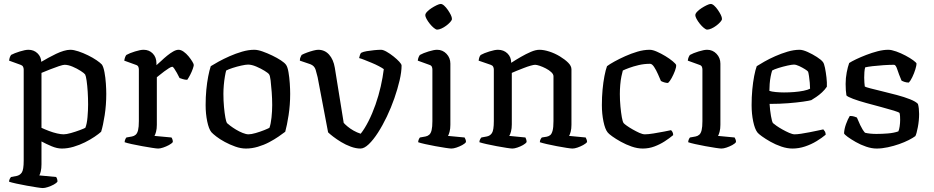

<svg xmlns="http://www.w3.org/2000/svg" viewBox="-20 -752 4726 972"><path d="M197 200Q189 200 166.5 196.5Q144 193 116 188Q88 183 63 177.5Q38 172 26 168Q26 160 29.5 153.5Q33 147 36 144L63 139Q80 136 90 122Q100 108 100 61V-400Q100 -408 96.5 -414.5Q93 -421 84 -424L26 -445Q28 -458 30.5 -464Q33 -470 36 -474Q53 -483 80.5 -491.5Q108 -500 124 -500Q151 -500 169.5 -482.5Q188 -465 189 -439Q206 -449 225 -459.5Q244 -470 264 -479.5Q284 -489 302.5 -494.5Q321 -500 336 -500Q353 -500 377 -492Q401 -484 425.5 -472Q450 -460 469 -447Q488 -434 496 -425Q504 -413 509 -386Q514 -359 516 -329Q518 -299 518 -277Q518 -221 510 -169Q502 -117 492 -85Q480 -74 458.5 -59.5Q437 -45 410 -31.5Q383 -18 352.5 -9Q322 0 293 0Q269 0 241.5 -11.5Q214 -23 190 -36V80Q190 100 186.5 115Q183 130 179 136L264 144Q266 146 268.5 152.5Q271 159 271 167Q266 175 252 182.5Q238 190 222.5 195Q207 200 197 200ZM302 -72Q316 -72 339 -78.5Q362 -85 383.5 -93Q405 -101 412 -105Q420 -124 423 -159Q426 -194 426 -223Q426 -256 424 -287.5Q422 -319 418.5 -343.5Q415 -368 411 -375Q407 -381 388.5 -393Q370 -405 347.5 -414.5Q325 -424 307 -424Q299 -424 278 -417Q257 -410 233 -400.5Q209 -391 190 -383V-105Q207 -97 228 -89Q249 -81 269 -76.5Q289 -72 302 -72Z M781 0Q773 0 750.5 -3.5Q728 -7 700 -12Q672 -17 647 -22.5Q622 -28 611 -32Q611 -39 614 -46Q617 -53 620 -56L648 -61Q659 -63 667 -70Q675 -77 679 -93Q683 -109 683 -139V-400Q683 -408 680 -414.5Q677 -421 667 -424L609 -445Q611 -457 614 -464Q617 -471 620 -474Q636 -483 663.5 -491.5Q691 -500 707 -500Q735 -500 753.5 -481Q772 -462 772 -431V-422Q782 -430 796 -443.5Q810 -457 826 -470Q842 -483 857 -491.5Q872 -500 884 -500Q896 -500 909.5 -490.5Q923 -481 934.5 -467Q946 -453 953.5 -440.5Q961 -428 961 -423Q961 -418 956 -403.5Q951 -389 943 -373.5Q935 -358 928 -348Q916 -348 905.5 -351.5Q895 -355 889 -357Q883 -370 875.5 -383Q868 -396 862 -405Q856 -414 852 -414Q847 -414 835.5 -407Q824 -400 811.5 -390.5Q799 -381 788.5 -372.5Q778 -364 774 -361V-120Q774 -100 770 -85Q766 -70 762 -64L848 -56Q850 -54 852.5 -47.5Q855 -41 855 -33Q849 -25 835 -17.5Q821 -10 806 -5Q791 0 781 0Z M1225 0Q1199 0 1171 -10Q1143 -20 1118 -33.5Q1093 -47 1075 -61Q1057 -75 1050 -83Q1037 -99 1029 -137.5Q1021 -176 1021 -220Q1021 -261 1024.5 -297.5Q1028 -334 1034 -365Q1040 -396 1047 -417Q1061 -426 1086.5 -440Q1112 -454 1142.5 -467.5Q1173 -481 1205.5 -490.5Q1238 -500 1267 -500Q1285 -500 1309 -491.5Q1333 -483 1358 -471Q1383 -459 1402 -446.5Q1421 -434 1428 -424Q1436 -413 1440.5 -386.5Q1445 -360 1447 -330.5Q1449 -301 1449 -277Q1449 -221 1441 -169Q1433 -117 1424 -85Q1411 -75 1390 -60.5Q1369 -46 1342.5 -32Q1316 -18 1285.5 -9Q1255 0 1225 0ZM1238 -72Q1252 -72 1274.5 -78.5Q1297 -85 1317 -93Q1337 -101 1344 -105Q1351 -124 1354.5 -157Q1358 -190 1358 -220Q1358 -252 1355.5 -286Q1353 -320 1350 -345Q1347 -370 1342 -376Q1338 -382 1319.5 -393.5Q1301 -405 1277.5 -415Q1254 -425 1236 -425Q1224 -425 1201.5 -420Q1179 -415 1157.5 -408Q1136 -401 1125 -395Q1122 -385 1118.5 -364.5Q1115 -344 1113 -321Q1111 -298 1111 -277Q1111 -242 1114 -210Q1117 -178 1121 -156.5Q1125 -135 1129 -129Q1133 -125 1145.5 -115.5Q1158 -106 1174.5 -96Q1191 -86 1208.5 -79Q1226 -72 1238 -72Z M1805 0Q1782 0 1756 -9.5Q1730 -19 1707 -33Q1684 -47 1666.5 -60.5Q1649 -74 1641 -82L1588 -361Q1584 -378 1578 -398.5Q1572 -419 1551 -427L1498 -445Q1498 -457 1502 -464Q1506 -471 1507 -474Q1518 -480 1534.5 -486Q1551 -492 1566.5 -496Q1582 -500 1591 -500Q1624 -500 1646 -475.5Q1668 -451 1675 -409L1720 -130Q1726 -123 1739 -112Q1752 -101 1769.5 -91Q1787 -81 1806 -75Q1826 -100 1845.5 -138.5Q1865 -177 1881 -222.5Q1897 -268 1907.5 -314.5Q1918 -361 1923 -402Q1915 -408 1898 -417Q1881 -426 1861.5 -434Q1842 -442 1824.5 -449Q1807 -456 1798 -458Q1800 -467 1802.5 -474.5Q1805 -482 1809 -485Q1819 -490 1836.5 -493Q1854 -496 1874.5 -498Q1895 -500 1909 -500Q1920 -500 1937.5 -490Q1955 -480 1972.5 -466Q1990 -452 2001.5 -439.5Q2013 -427 2013 -420Q2013 -388 2003 -345Q1993 -302 1976.5 -254.5Q1960 -207 1938.5 -162Q1917 -117 1893.5 -80.5Q1870 -44 1847 -22Q1824 0 1805 0Z M2265 0Q2258 0 2235 -3.5Q2212 -7 2184.5 -12Q2157 -17 2132.5 -22.5Q2108 -28 2097 -32Q2097 -39 2100 -46Q2103 -53 2106 -56L2134 -61Q2145 -63 2153 -70Q2161 -77 2165 -93Q2169 -109 2169 -139V-400Q2169 -408 2166 -414.5Q2163 -421 2153 -424L2095 -445Q2096 -455 2099.5 -463Q2103 -471 2106 -474Q2122 -483 2149.5 -491.5Q2177 -500 2193 -500Q2221 -500 2240.5 -479.5Q2260 -459 2260 -430V-120Q2260 -100 2256 -85Q2252 -70 2248 -64L2332 -56Q2334 -52 2336.5 -46.5Q2339 -41 2339 -33Q2334 -25 2320 -17.5Q2306 -10 2291 -5Q2276 0 2265 0ZM2193 -602Q2187 -602 2176.5 -610.5Q2166 -619 2156 -631.5Q2146 -644 2139.5 -656Q2133 -668 2133 -675Q2133 -683 2142 -692.5Q2151 -702 2164 -710.5Q2177 -719 2190.5 -725.5Q2204 -732 2211 -732Q2219 -732 2228.5 -723.5Q2238 -715 2247 -702Q2256 -689 2262 -677Q2268 -665 2268 -656Q2268 -650 2259.5 -640.5Q2251 -631 2239 -622Q2227 -613 2214.5 -607.5Q2202 -602 2193 -602Z M2574 0Q2566 0 2544 -3.5Q2522 -7 2494.5 -12Q2467 -17 2443 -22.5Q2419 -28 2407 -32Q2407 -40 2410.5 -46.5Q2414 -53 2417 -56L2444 -61Q2461 -64 2470.5 -78.5Q2480 -93 2480 -139V-400Q2480 -408 2476.5 -414.5Q2473 -421 2464 -424L2403 -445Q2405 -458 2407.5 -464Q2410 -470 2414 -474Q2430 -483 2457.5 -491.5Q2485 -500 2501 -500Q2530 -500 2549 -481.5Q2568 -463 2568 -434Q2591 -449 2617 -464Q2643 -479 2667.5 -489.5Q2692 -500 2711 -500Q2733 -500 2761 -491Q2789 -482 2814.5 -466.5Q2840 -451 2856.5 -434.5Q2873 -418 2873 -401V-120Q2873 -100 2869 -85Q2865 -70 2861 -64L2945 -56Q2947 -52 2949.5 -46Q2952 -40 2952 -33Q2946 -25 2932 -17.5Q2918 -10 2903.5 -5Q2889 0 2878 0Q2870 0 2848 -3.5Q2826 -7 2799 -12Q2772 -17 2748.5 -22.5Q2725 -28 2713 -32Q2713 -40 2716.5 -46.5Q2720 -53 2723 -56L2748 -60Q2758 -62 2765.5 -68Q2773 -74 2777.5 -90.5Q2782 -107 2782 -139V-366Q2782 -376 2771 -386.5Q2760 -397 2743.5 -405.5Q2727 -414 2712 -419Q2697 -424 2689 -424Q2682 -424 2666 -419.5Q2650 -415 2631 -407.5Q2612 -400 2595.5 -393.5Q2579 -387 2571 -383V-122Q2571 -102 2567 -86.5Q2563 -71 2558 -64L2640 -56Q2642 -52 2644 -46Q2646 -40 2646 -33Q2641 -25 2627.5 -17.5Q2614 -10 2599 -5Q2584 0 2574 0Z M3234 0Q3207 0 3178 -10Q3149 -20 3123 -34.5Q3097 -49 3079 -62Q3061 -75 3056 -82Q3043 -98 3035 -137Q3027 -176 3027 -220Q3027 -261 3030.5 -298.5Q3034 -336 3040 -367Q3046 -398 3053 -417Q3066 -427 3090.5 -440.5Q3115 -454 3145 -467.5Q3175 -481 3207 -490.5Q3239 -500 3269 -500Q3284 -500 3305.5 -490.5Q3327 -481 3348.5 -468Q3370 -455 3385.5 -442Q3401 -429 3403 -423Q3404 -412 3397 -393.5Q3390 -375 3380.5 -357.5Q3371 -340 3362 -332Q3353 -332 3343 -335Q3333 -338 3326 -342Q3320 -356 3311 -376.5Q3302 -397 3291.5 -413Q3281 -429 3271 -429Q3241 -429 3213.5 -422.5Q3186 -416 3164.5 -408Q3143 -400 3133 -395Q3130 -385 3126 -365.5Q3122 -346 3120 -322.5Q3118 -299 3118 -276Q3118 -244 3121 -212.5Q3124 -181 3128 -158.5Q3132 -136 3137 -129Q3140 -125 3152.5 -116Q3165 -107 3182.5 -97Q3200 -87 3216.5 -79.5Q3233 -72 3245 -72Q3261 -72 3289 -76.5Q3317 -81 3342.5 -86Q3368 -91 3377 -93Q3381 -90 3384.5 -83.5Q3388 -77 3388 -68Q3369 -52 3345 -36.5Q3321 -21 3293 -10.5Q3265 0 3234 0Z M3632 0Q3625 0 3602 -3.5Q3579 -7 3551.5 -12Q3524 -17 3499.5 -22.5Q3475 -28 3464 -32Q3464 -39 3467 -46Q3470 -53 3473 -56L3501 -61Q3512 -63 3520 -70Q3528 -77 3532 -93Q3536 -109 3536 -139V-400Q3536 -408 3533 -414.5Q3530 -421 3520 -424L3462 -445Q3463 -455 3466.5 -463Q3470 -471 3473 -474Q3489 -483 3516.5 -491.5Q3544 -500 3560 -500Q3588 -500 3607.5 -479.5Q3627 -459 3627 -430V-120Q3627 -100 3623 -85Q3619 -70 3615 -64L3699 -56Q3701 -52 3703.5 -46.5Q3706 -41 3706 -33Q3701 -25 3687 -17.5Q3673 -10 3658 -5Q3643 0 3632 0ZM3560 -602Q3554 -602 3543.5 -610.5Q3533 -619 3523 -631.5Q3513 -644 3506.5 -656Q3500 -668 3500 -675Q3500 -683 3509 -692.5Q3518 -702 3531 -710.5Q3544 -719 3557.5 -725.5Q3571 -732 3578 -732Q3586 -732 3595.5 -723.5Q3605 -715 3614 -702Q3623 -689 3629 -677Q3635 -665 3635 -656Q3635 -650 3626.5 -640.5Q3618 -631 3606 -622Q3594 -613 3581.5 -607.5Q3569 -602 3560 -602Z M3992 0Q3965 0 3935.5 -10Q3906 -20 3880.5 -34.5Q3855 -49 3837 -62Q3819 -75 3814 -82Q3801 -99 3793 -137.5Q3785 -176 3785 -220Q3785 -261 3788.5 -298.5Q3792 -336 3798 -367Q3804 -398 3811 -417Q3825 -426 3849.5 -440Q3874 -454 3904.5 -467.5Q3935 -481 3967 -490.5Q3999 -500 4028 -500Q4044 -500 4068.5 -489Q4093 -478 4115.5 -463.5Q4138 -449 4146 -438Q4152 -431 4156.5 -408.5Q4161 -386 4164 -360Q4167 -334 4166 -313Q4156 -298 4141.5 -284.5Q4127 -271 4112 -261Q4097 -251 4087 -245Q4077 -242 4046 -237.5Q4015 -233 3971 -229.5Q3927 -226 3876 -226Q3878 -194 3883 -165Q3888 -136 3893 -129Q3897 -125 3910.5 -115.5Q3924 -106 3941 -96.5Q3958 -87 3975 -79.5Q3992 -72 4003 -72Q4015 -72 4035.5 -75Q4056 -78 4078.5 -82.5Q4101 -87 4120 -91Q4139 -95 4148 -97Q4152 -93 4156 -86.5Q4160 -80 4160 -70Q4141 -54 4114 -37.5Q4087 -21 4055.5 -10.5Q4024 0 3992 0ZM3949 -284Q3974 -284 4000 -286Q4026 -288 4048 -292.5Q4070 -297 4081 -303Q4081 -315 4079.5 -333Q4078 -351 4075.5 -367Q4073 -383 4071 -389Q4069 -393 4055.5 -401.5Q4042 -410 4026 -417.5Q4010 -425 3999 -425Q3989 -425 3966.5 -420Q3944 -415 3921.5 -408Q3899 -401 3889 -395Q3885 -383 3881.5 -365Q3878 -347 3876.5 -327.5Q3875 -308 3875 -292Q3886 -288 3907.5 -286Q3929 -284 3949 -284Z M4418 0Q4393 0 4365 -9.5Q4337 -19 4312.5 -33Q4288 -47 4271.5 -59Q4255 -71 4253 -77Q4254 -99 4263 -124Q4272 -149 4282 -165Q4295 -165 4304.5 -162Q4314 -159 4318 -157Q4324 -142 4335 -118.5Q4346 -95 4359 -80Q4371 -77 4386 -75.5Q4401 -74 4417 -74Q4445 -74 4475.5 -76.5Q4506 -79 4528 -87Q4532 -95 4534.5 -112Q4537 -129 4537 -145Q4537 -153 4536.5 -162.5Q4536 -172 4534 -180Q4531 -184 4505 -192Q4479 -200 4441.5 -210Q4404 -220 4365.5 -230.5Q4327 -241 4299 -251.5Q4271 -262 4265 -269Q4263 -281 4262 -295.5Q4261 -310 4261 -327Q4261 -357 4266.5 -385.5Q4272 -414 4279 -433Q4291 -441 4314 -452Q4337 -463 4365.5 -474Q4394 -485 4423 -492.5Q4452 -500 4477 -500Q4493 -500 4517 -491.5Q4541 -483 4564.5 -470.5Q4588 -458 4603.5 -446.5Q4619 -435 4620 -430Q4620 -421 4614 -401Q4608 -381 4598.5 -361.5Q4589 -342 4581 -334Q4569 -334 4559 -337.5Q4549 -341 4544 -344Q4530 -377 4522.5 -400.5Q4515 -424 4506 -424Q4483 -424 4452.5 -422Q4422 -420 4397 -417Q4372 -414 4360 -411Q4357 -401 4356 -386.5Q4355 -372 4355 -359Q4355 -346 4356 -334Q4357 -322 4358 -314Q4362 -311 4387 -304.5Q4412 -298 4447.5 -289.5Q4483 -281 4520.5 -271Q4558 -261 4587 -249.5Q4616 -238 4627 -226Q4630 -216 4631.5 -202.5Q4633 -189 4633 -175Q4633 -142 4626.5 -108Q4620 -74 4614 -63Q4602 -54 4580.5 -43Q4559 -32 4532 -22.5Q4505 -13 4475 -6.5Q4445 0 4418 0Z"/></svg>

Font: Texturina 12pt
Style: Regular
Weight: 400
Designer: Guillermo Torres Carreño
Foundry: Omnibus-Type
Version: Version 1.002